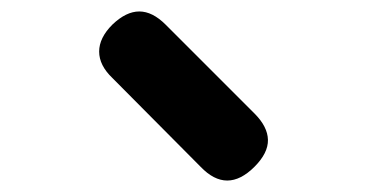

<svg xmlns="http://www.w3.org/2000/svg" viewBox="-20 -843 640 335"><path d="M176 -707Q153 -729 153 -753Q153 -777 176 -800Q200 -823 223 -823Q246 -823 269 -800L424 -645Q447 -622 447.5 -599Q448 -576 424 -552Q400 -528 376.5 -528Q353 -528 330 -552Z"/></svg>

Font: Maple Mono
Style: Bold
Weight: 700
Monospace: yes
Designer: subframe7536
Version: Version 7.200